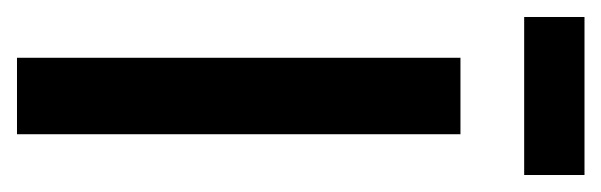

<svg xmlns="http://www.w3.org/2000/svg" viewBox="-261 -447 708 226"><g transform="rotate(90 93.0 -334.0)"><path d="M48 0V-522H138V0ZM0 -597V-668H186V-597Z"/></g></svg>

Font: Bricolage Grotesque 72pt SemiCondensed
Style: Regular
Weight: 400
Width: 4
Designer: Mathieu Triay
Foundry: Atelier Triay
Version: Version 1.001;gftools[0.9.33.dev8+g029e19f]